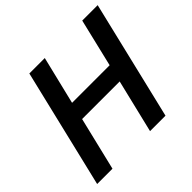

<svg xmlns="http://www.w3.org/2000/svg" viewBox="-168 -874 1055 1055"><g transform="rotate(-45 359.5 -346.5)"><path d="M22 0 188 -693H308L240 -413H532L599 -693H719L553 0H433L508 -311H216L141 0Z"/></g></svg>

Font: Ubuntu Sans SemiBold
Style: Italic
Weight: 600
Italic angle: -13.5°
Designer: Dalton Maag Ltd
Foundry: Dalton Maag Ltd
Version: Version 1.006